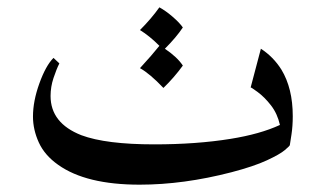

<svg xmlns="http://www.w3.org/2000/svg" viewBox="-20 -479 879 524"><path d="M771 -83Q771 -81 757.5 -69.5Q744 -58 708.5 -41.5Q673 -25 612 -9Q481 25 361 25Q215 25 139 -29Q102 -55 86 -90Q70 -125 70 -161Q70 -203 87.5 -251.5Q105 -300 126 -321L142 -306Q134 -290 126 -266Q118 -242 118 -217Q118 -143 202 -110Q269 -85 401 -85Q516 -85 609 -100Q690 -113 744 -138Q737 -169 719.5 -191.5Q702 -214 683 -228Q664 -242 664 -240L692 -346Q726 -324 748 -289Q779 -238 779 -162Q779 -135 775.5 -112Q772 -89 771 -83ZM479 -300Q455 -267 426 -239Q389 -278 362 -293Q396 -330 415 -354Q388 -381 362 -397Q393 -428 415 -459Q433 -449 451.5 -433Q470 -417 479 -404Q461 -377 430 -346Q464 -323 479 -300Z"/></svg>

Font: Katibeh
Style: Regular
Weight: 400
Designer: Arabic design by Kourosh Beigpour, Latin design by Eduardo Tunni, engineering by Lasse Fister
Version: Version 1.000